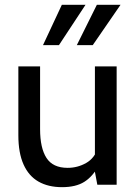

<svg xmlns="http://www.w3.org/2000/svg" viewBox="-20 -765 564 795"><path d="M237 10Q180 10 139.5 -13Q99 -36 77.5 -84Q56 -132 56 -205V-490H146V-230Q146 -152 172.5 -111Q199 -70 260 -70Q301 -70 336.5 -90Q372 -110 386 -154L373 -105V-490H463V0H383L365 -96L389 -80Q364 -34 329 -12Q294 10 237 10ZM298 -578 381 -745H479L364 -578ZM158 -578 236 -745H334L224 -578Z"/></svg>

Font: Cabin VF Beta
Style: Regular
Weight: 400
Designer: Pablo Impallari
Foundry: Pablo Impallari. http://www.impallari.com Igino Marini. http://www.ikern.com
Version: Version 2.200